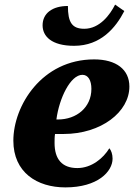

<svg xmlns="http://www.w3.org/2000/svg" viewBox="-20 -804 582 834"><path d="M302 -605C418 -605 483 -684 520 -756L480 -784C458 -740 413 -679 346 -679C292 -679 275 -708 275 -778C207 -778 165 -746 165 -694C165 -647 203 -605 302 -605ZM264 10C405 10 469 -59 469 -115C469 -134 463 -151 455 -160C429 -117 378 -74 316 -74C249 -74 217 -113 217 -183C217 -196 217 -210 219 -222H256C420 -222 542 -318 542 -428C542 -502 485 -546 389 -546C161 -546 38 -344 38 -193C38 -55 141 10 264 10ZM232 -285H225C237 -377 286 -479 338 -479C363 -479 377 -455 377 -418C377 -337 312 -285 232 -285Z"/></svg>

Font: Noto Serif SemiCondensed Black
Style: Italic
Weight: 900
Width: 4
Italic angle: -12°
Designer: Monotype Design Team
Foundry: Monotype Imaging Inc.
Version: Version 2.014